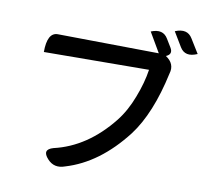

<svg xmlns="http://www.w3.org/2000/svg" viewBox="-91 -947 1183 1080"><g transform="rotate(10 500.0 -407.5)"><path d="M690 -809Q757 -836 787 -785L815 -739Q836 -704 798 -688Q853 -652 835 -594Q784 -358 685 -227Q536 -34 348 22Q288 44 248 0Q202 -50 265 -68Q452 -111 593 -288Q642 -350 674 -435Q707 -520 718 -595L118 -591Q118 -703 178 -703L756 -696L690 -809ZM823 -834Q891 -862 922 -811L972 -730Q904 -700 873 -751L823 -834Z"/></g></svg>

Font: Swei Half Moon CJK TC
Style: Medium
Weight: 500
Version: Version 2.125